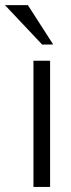

<svg xmlns="http://www.w3.org/2000/svg" viewBox="-64 -740 283 760"><path d="M68.4 0V-499.5H134.3V0ZM103 -563.5 -44.4 -719.7H46.4L146.5 -564Z"/></svg>

Font: Pontano Sans Light
Style: Regular
Weight: 300
Designer: Vernon Adams
Foundry: Vernon Adams
Version: Version 2.001